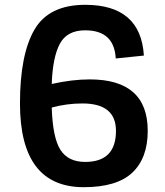

<svg xmlns="http://www.w3.org/2000/svg" viewBox="-20 -764 686 798"><path d="M334 -638Q259 -638 229 -582.5Q199 -527 195 -415Q280 -434 353 -434Q594 -434 594 -220Q594 -107 530 -46.5Q466 14 328 14Q63 14 63 -334Q63 -537 123 -640.5Q183 -744 334 -744Q565 -744 578 -533L461 -521Q455 -638 334 -638ZM323 -334Q257 -334 195 -317Q199 -192 231 -141.5Q263 -91 334 -91Q462 -91 462 -220Q462 -334 323 -334Z"/></svg>

Font: Sintony
Style: Bold
Weight: 700
Designer: Eduardo Rodriguez Tunni
Foundry: Eduardo Rodriguez Tunni
Version: Version 1.001